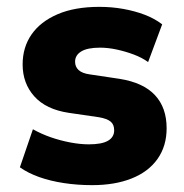

<svg xmlns="http://www.w3.org/2000/svg" viewBox="-20 -529 537 560"><path d="M249 11Q206 11 166.5 5Q127 -1 94.5 -12.5Q62 -24 38 -41L76 -152Q101 -138 128.5 -128.5Q156 -119 185 -113.5Q214 -108 239 -108Q277 -108 295 -118.5Q313 -129 313 -149Q313 -166 302.5 -174.5Q292 -183 269 -187L180 -200Q114 -210 80 -248Q46 -286 46 -341Q46 -391 72 -428.5Q98 -466 148 -487.5Q198 -509 270 -509Q306 -509 339.5 -503Q373 -497 402 -486Q431 -475 453 -458L412 -348Q394 -361 370 -370Q346 -379 320.5 -384.5Q295 -390 272 -390Q235 -390 217 -379Q199 -368 199 -349Q199 -334 209.5 -324.5Q220 -315 242 -312L329 -299Q398 -288 432 -251.5Q466 -215 466 -155Q466 -103 439.5 -65.5Q413 -28 364 -8.5Q315 11 249 11Z"/></svg>

Font: Nunito Sans 10pt SemiCondensed Black
Style: Regular
Weight: 900
Width: 4
Designer: Vernon Adams
Foundry: Vernon Adams
Version: Version 3.101;gftools[0.9.27]